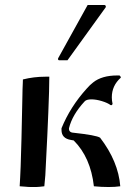

<svg xmlns="http://www.w3.org/2000/svg" viewBox="-20 -748 557 771"><path d="M61 -36 63 -81Q66 -160 70 -364Q70 -375 70.5 -389.5Q71 -404 71.5 -413.5Q72 -423 72 -429Q116 -440 162 -440H178Q178 -390 174 -296L170 -204Q167 -134 162 -44L158 0Q134 3 124 3H105Q94 3 79.5 1.5Q65 0 59 0Q60 -9 61 -36ZM275 -215Q367 -205 382 -195Q455 -100 463 0Q442 3 416 3Q387 3 357 0Q344 -116 276 -184Q268 -186 265 -186Q227 -192 227 -226V-233Q262 -319 328 -392Q341 -407 354 -417Q389 -445 451 -445H460Q466 -440 465 -436Q429 -404 429 -357Q429 -344 432 -331Q430 -324 424 -326Q412 -335 389 -342Q366 -349 347 -349Q327 -349 320 -341Q270 -287 257 -233Q256 -216 275 -215ZM218 -506Q213 -506 213 -511Q213 -514 214 -515L332 -728H398Q405 -728 405 -721Q405 -719 404 -718L251 -506Z"/></svg>

Font: Ponomar Unicode TT
Style: Regular
Weight: 400
Designer: Vladislav V. Dorosh, Yuri A.W. Shardt, Nikita Simmons, Aleksandr Andreev
Foundry: Ponomar Project
Version: 1.1